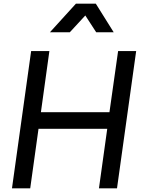

<svg xmlns="http://www.w3.org/2000/svg" viewBox="-20 -1022 776 1042"><path d="M45 0 149 -745H248L202 -413H574L621 -745H719L615 0H517L562 -323H189L144 0ZM251 -847 392 -1002H500L597 -847H502L443 -938L359 -847Z"/></svg>

Font: Plus Jakarta Sans Medium
Style: Italic
Weight: 500
Italic angle: -8°
Designer: Gumpita Rahayu
Foundry: Tokotype
Version: Version 2.071; ttfautohint (v1.8.4.7-5d5b);gftools[0.9.29]